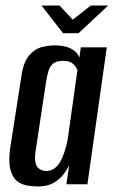

<svg xmlns="http://www.w3.org/2000/svg" viewBox="-20 -666 412 694"><path d="M117 8Q99 8 78 4.5Q57 1 41 -12Q25 -25 17.5 -53.5Q10 -82 17 -132L57 -388Q64 -440 84.5 -464.5Q105 -489 130.5 -495.5Q156 -502 179 -502Q214 -502 237 -490Q260 -478 267 -457L272 -495H366L296 0H220L230 -69Q222 -52 208.5 -34.5Q195 -17 173 -4.5Q151 8 117 8ZM147 -48Q164 -48 176.5 -57Q189 -66 197.5 -81Q206 -96 211.5 -112.5Q217 -129 220.5 -143Q224 -157 225 -165L260 -413Q258 -417 253.5 -424.5Q249 -432 239 -439Q229 -446 208 -446Q185 -446 173 -437Q161 -428 155.5 -410.5Q150 -393 146 -367L108 -115Q105 -93 108 -79.5Q111 -66 117.5 -59.5Q124 -53 132 -50.5Q140 -48 147 -48ZM208 -546 130 -646H195L243 -595L308 -646H371L264 -546Z"/></svg>

Font: Alumni Sans Thin SemiBold
Style: Italic
Weight: 600
Italic angle: -8°
Version: Version 1.016